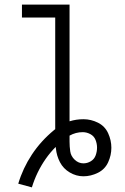

<svg xmlns="http://www.w3.org/2000/svg" viewBox="-20 -755 540 831"><path d="M118 56 59 40Q79 -27 118 -86Q157 -145 214 -192L219 -196V-679H75V-735H281V-230Q310 -239 341 -239Q374 -239 404 -224Q434 -209 448 -178.5Q462 -148 462 -115.5Q462 -83 448 -52.5Q434 -22 403.5 -7Q373 8 341 8Q310 8 282 -8.5Q254 -25 239.5 -53Q225 -81 222 -112L221 -119Q197 -95 177.5 -67Q158 -39 143 -8Q128 23 118 56ZM341 -48Q358 -48 373 -57Q388 -66 394 -82.5Q400 -99 400 -116Q400 -133 393.5 -149.5Q387 -166 371 -174.5Q355 -183 338 -183Q308 -183 281 -168Q281 -163 281 -159Q281 -150 281 -142Q281 -121 284 -100Q287 -79 303.5 -63.5Q320 -48 341 -48Z"/></svg>

Font: Iosevka SS01 Light
Style: Regular
Weight: 300
Monospace: yes
Designer: Belleve Invis
Foundry: Belleve Invis
Version: 2.3.3; ttfautohint (v1.8.3)